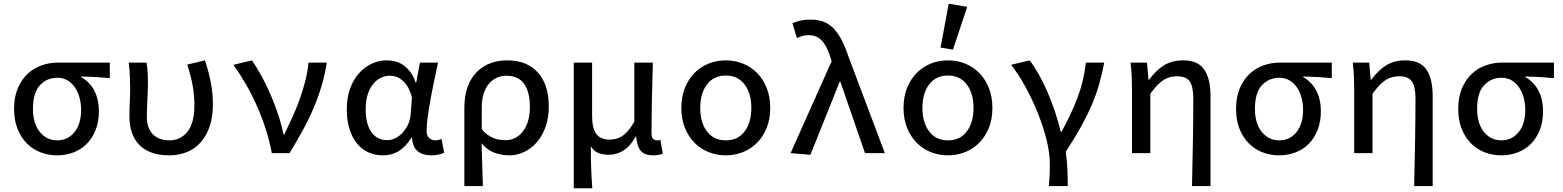

<svg xmlns="http://www.w3.org/2000/svg" viewBox="-20 -827 8440 1037"><path d="M288 12Q241 12 198.5 -4.5Q156 -21 124.5 -53Q93 -85 74.5 -131.5Q56 -178 56 -239Q56 -303 76 -350Q96 -397 129 -428Q162 -459 204.5 -474Q247 -489 293 -489H573V-405Q531 -409 496 -411Q461 -413 419 -414V-410Q464 -385 489 -338Q514 -291 514 -225Q514 -169 496.5 -125Q479 -81 449 -50.5Q419 -20 377.5 -4Q336 12 288 12ZM289 -69Q346 -69 382 -113Q418 -157 418 -234Q418 -268 409.5 -299.5Q401 -331 384.5 -355Q368 -379 344.5 -393Q321 -407 290 -407Q233 -407 195.5 -366.5Q158 -326 158 -239Q158 -160 195 -114.5Q232 -69 289 -69Z M894 12Q790 12 734.5 -42.5Q679 -97 679 -201Q679 -238 681 -275.5Q683 -313 683 -350Q683 -379 681.5 -414.5Q680 -450 675 -489H771Q776 -463 777.5 -434.5Q779 -406 779 -373Q779 -355 778 -333Q777 -311 776 -287Q775 -263 774 -239Q773 -215 773 -194Q773 -161 783 -137Q793 -113 809.5 -98Q826 -83 848 -76Q870 -69 895 -69Q954 -69 992 -115Q1030 -161 1030 -259Q1030 -309 1021 -362Q1012 -415 991 -478L1087 -501Q1107 -441 1118.5 -382Q1130 -323 1130 -263Q1130 -197 1113 -146Q1096 -95 1065 -59.5Q1034 -24 990.5 -6Q947 12 894 12Z M1448 0Q1435 -71 1413 -137Q1391 -203 1364 -263Q1337 -323 1305.5 -376.5Q1274 -430 1241 -477L1341 -501Q1367 -463 1393.5 -414.5Q1420 -366 1442.5 -313.5Q1465 -261 1483 -206.5Q1501 -152 1511 -101H1515Q1538 -147 1560 -195.5Q1582 -244 1599.5 -293.5Q1617 -343 1629.5 -392Q1642 -441 1646 -489H1745Q1735 -425 1717.5 -365.5Q1700 -306 1675 -246.5Q1650 -187 1617 -126.5Q1584 -66 1544 0Z M2049 12Q2005 12 1969 -4.5Q1933 -21 1907.5 -52.5Q1882 -84 1867.5 -130.5Q1853 -177 1853 -237Q1853 -300 1871 -349Q1889 -398 1919 -431.5Q1949 -465 1988 -483Q2027 -501 2069 -501Q2093 -501 2116 -495Q2139 -489 2159.5 -474.5Q2180 -460 2197 -437Q2214 -414 2225 -381H2228L2248 -489H2346Q2336 -442 2325 -390.5Q2314 -339 2305 -289Q2296 -239 2290 -195Q2284 -151 2284 -119Q2284 -94 2298 -81.5Q2312 -69 2332 -69Q2340 -69 2348.5 -71Q2357 -73 2365 -76L2379 -2Q2368 3 2350.5 7.5Q2333 12 2309 12Q2264 12 2236.5 -10Q2209 -32 2205 -83H2202Q2171 -34 2134 -11Q2097 12 2049 12ZM2071 -70Q2094 -70 2116 -81Q2138 -92 2155.5 -111.5Q2173 -131 2184.5 -156Q2196 -181 2198 -210L2205 -300Q2196 -335 2182 -358Q2168 -381 2151.5 -394.5Q2135 -408 2118 -413Q2101 -418 2086 -418Q2061 -418 2037.5 -407Q2014 -396 1995.5 -373.5Q1977 -351 1966 -317Q1955 -283 1955 -238Q1955 -157 1986 -113.5Q2017 -70 2071 -70Z M2488 178V-245Q2488 -310 2506 -358.5Q2524 -407 2555.5 -438.5Q2587 -470 2628.5 -485.5Q2670 -501 2718 -501Q2827 -501 2885.5 -435Q2944 -369 2944 -252Q2944 -189 2926 -140Q2908 -91 2878.5 -57.5Q2849 -24 2810.5 -6Q2772 12 2732 12Q2691 12 2652 -1.5Q2613 -15 2581 -53Q2583 10 2584.5 63.5Q2586 117 2588 178ZM2712 -70Q2739 -70 2762.5 -82Q2786 -94 2804 -117Q2822 -140 2832 -173.5Q2842 -207 2842 -251Q2842 -328 2811.5 -373Q2781 -418 2714 -418Q2687 -418 2663 -407Q2639 -396 2621 -375Q2603 -354 2592.5 -322Q2582 -290 2582 -248V-129Q2598 -110 2614.5 -98.5Q2631 -87 2647.5 -80.5Q2664 -74 2680 -72Q2696 -70 2712 -70Z M3079 190V-489H3178V-199Q3178 -135 3200.5 -104Q3223 -73 3272 -73Q3289 -73 3306 -77Q3323 -81 3339.5 -91.5Q3356 -102 3372.5 -121Q3389 -140 3406 -170V-489H3506Q3505 -441 3503.5 -390.5Q3502 -340 3501 -290Q3500 -240 3499.5 -193Q3499 -146 3499 -106Q3499 -86 3507.5 -77.5Q3516 -69 3529 -69Q3533 -69 3536.5 -69Q3540 -69 3547 -71L3560 3Q3550 7 3536.5 9.5Q3523 12 3506 12Q3464 12 3442.5 -10.5Q3421 -33 3416 -89H3413Q3386 -39 3348.5 -15Q3311 9 3269 9Q3239 9 3213.5 0Q3188 -9 3171 -37Q3171 -1 3171.5 28Q3172 57 3173 83Q3174 109 3175.5 134.5Q3177 160 3179 190Z M3900 12Q3852 12 3808.5 -5Q3765 -22 3732 -55Q3699 -88 3679.5 -135.5Q3660 -183 3660 -244Q3660 -305 3679.5 -353Q3699 -401 3732 -434Q3765 -467 3808.5 -484Q3852 -501 3900 -501Q3948 -501 3991.5 -484Q4035 -467 4068 -434Q4101 -401 4120.5 -353Q4140 -305 4140 -244Q4140 -183 4120.5 -135.5Q4101 -88 4068 -55Q4035 -22 3991.5 -5Q3948 12 3900 12ZM3900 -69Q3965 -69 4001.5 -117Q4038 -165 4038 -244Q4038 -323 4001.5 -371Q3965 -419 3900 -419Q3835 -419 3798.5 -371Q3762 -323 3762 -244Q3762 -165 3798.5 -117Q3835 -69 3900 -69Z M4357 9 4250 0 4472 -497 4465 -518Q4445 -581 4417.5 -609Q4390 -637 4348 -637Q4327 -637 4312.5 -632.5Q4298 -628 4284 -621L4260 -702Q4280 -710 4302 -715.5Q4324 -721 4359 -721Q4399 -721 4429.5 -709Q4460 -697 4484 -671.5Q4508 -646 4527.5 -607.5Q4547 -569 4565 -515L4759 0H4652L4519 -385H4515Z M5100 12Q5052 12 5008.5 -5Q4965 -22 4932 -55Q4899 -88 4879.5 -135.5Q4860 -183 4860 -244Q4860 -305 4879.5 -353Q4899 -401 4932 -434Q4965 -467 5008.5 -484Q5052 -501 5100 -501Q5148 -501 5191.5 -484Q5235 -467 5268 -434Q5301 -401 5320.5 -353Q5340 -305 5340 -244Q5340 -183 5320.5 -135.5Q5301 -88 5268 -55Q5235 -22 5191.5 -5Q5148 12 5100 12ZM5100 -69Q5165 -69 5201.5 -117Q5238 -165 5238 -244Q5238 -323 5201.5 -371Q5165 -419 5100 -419Q5035 -419 4998.5 -371Q4962 -323 4962 -244Q4962 -165 4998.5 -117Q5035 -69 5100 -69ZM5127 -559 5060 -570 5104 -807 5204 -790Z M5645 178Q5646 162 5647 148.5Q5648 135 5649 121Q5650 107 5650 91Q5650 75 5650 54Q5650 -1 5632.5 -71.5Q5615 -142 5586 -214.5Q5557 -287 5519.5 -356Q5482 -425 5441 -477L5541 -501Q5565 -470 5589.5 -427Q5614 -384 5636 -333.5Q5658 -283 5677 -227Q5696 -171 5709 -115H5713Q5764 -206 5799 -297.5Q5834 -389 5845 -489H5944Q5932 -427 5916.5 -372Q5901 -317 5877 -261Q5853 -205 5819 -143.5Q5785 -82 5736 -7Q5743 38 5745 87Q5747 136 5747 178Z M6418 178Q6419 119 6420.5 56.5Q6422 -6 6423 -67.5Q6424 -129 6424.5 -187Q6425 -245 6425 -295Q6425 -360 6405.5 -387.5Q6386 -415 6338 -415Q6318 -415 6300 -410.5Q6282 -406 6265 -395.5Q6248 -385 6230.5 -366.5Q6213 -348 6193 -321V0H6094V-350Q6094 -379 6092.5 -414.5Q6091 -450 6086 -489H6175L6183 -396H6186Q6225 -449 6268 -475Q6311 -501 6370 -501Q6450 -501 6484 -451.5Q6518 -402 6518 -308V178Z M6888 12Q6841 12 6798.5 -4.5Q6756 -21 6724.5 -53Q6693 -85 6674.5 -131.5Q6656 -178 6656 -239Q6656 -303 6676 -350Q6696 -397 6729 -428Q6762 -459 6804.5 -474Q6847 -489 6893 -489H7173V-405Q7131 -409 7096 -411Q7061 -413 7019 -414V-410Q7064 -385 7089 -338Q7114 -291 7114 -225Q7114 -169 7096.5 -125Q7079 -81 7049 -50.5Q7019 -20 6977.5 -4Q6936 12 6888 12ZM6889 -69Q6946 -69 6982 -113Q7018 -157 7018 -234Q7018 -268 7009.5 -299.5Q7001 -331 6984.5 -355Q6968 -379 6944.5 -393Q6921 -407 6890 -407Q6833 -407 6795.5 -366.5Q6758 -326 6758 -239Q6758 -160 6795 -114.5Q6832 -69 6889 -69Z M7618 178Q7619 119 7620.5 56.5Q7622 -6 7623 -67.5Q7624 -129 7624.5 -187Q7625 -245 7625 -295Q7625 -360 7605.5 -387.5Q7586 -415 7538 -415Q7518 -415 7500 -410.5Q7482 -406 7465 -395.5Q7448 -385 7430.5 -366.5Q7413 -348 7393 -321V0H7294V-350Q7294 -379 7292.5 -414.5Q7291 -450 7286 -489H7375L7383 -396H7386Q7425 -449 7468 -475Q7511 -501 7570 -501Q7650 -501 7684 -451.5Q7718 -402 7718 -308V178Z M8088 12Q8041 12 7998.5 -4.5Q7956 -21 7924.5 -53Q7893 -85 7874.5 -131.5Q7856 -178 7856 -239Q7856 -303 7876 -350Q7896 -397 7929 -428Q7962 -459 8004.5 -474Q8047 -489 8093 -489H8373V-405Q8331 -409 8296 -411Q8261 -413 8219 -414V-410Q8264 -385 8289 -338Q8314 -291 8314 -225Q8314 -169 8296.5 -125Q8279 -81 8249 -50.5Q8219 -20 8177.5 -4Q8136 12 8088 12ZM8089 -69Q8146 -69 8182 -113Q8218 -157 8218 -234Q8218 -268 8209.5 -299.5Q8201 -331 8184.5 -355Q8168 -379 8144.5 -393Q8121 -407 8090 -407Q8033 -407 7995.5 -366.5Q7958 -326 7958 -239Q7958 -160 7995 -114.5Q8032 -69 8089 -69Z"/></svg>

Font: SauceCodePro Nerd Font Mono
Style: Regular
Weight: 500
Monospace: yes
Designer: Paul D. Hunt, Teo Tuominen
Foundry: Adobe Systems Incorporated
Version: Version 2.030;PS 1.000;hotconv 16.6.51;makeotf.lib2.5.65220;